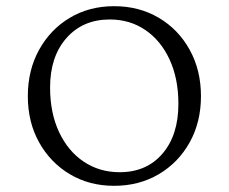

<svg xmlns="http://www.w3.org/2000/svg" viewBox="-20 -591 740 621"><path d="M349 10Q269 10 206 -27.5Q143 -65 106.5 -130.5Q70 -196 70 -280Q70 -364 106.5 -430Q143 -496 206 -533.5Q269 -571 349 -571Q430 -571 493.5 -533.5Q557 -496 593.5 -430Q630 -364 630 -280Q630 -196 593.5 -130.5Q557 -65 493.5 -27.5Q430 10 349 10ZM367 -34Q454 -34 505.5 -94Q557 -154 557 -255Q557 -337 528.5 -398.5Q500 -460 450 -494Q400 -528 335 -528Q248 -528 195 -468Q142 -408 142 -308Q142 -226 171 -164Q200 -102 251 -68Q302 -34 367 -34Z"/></svg>

Font: Spectral SC Light
Style: Regular
Weight: 300
Designer: Jean-Baptiste Levee
Foundry: Production Type
Version: Version 2.001